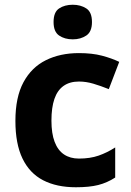

<svg xmlns="http://www.w3.org/2000/svg" viewBox="-20 -780 554 810"><path d="M300 10Q219 10 162 -19.5Q105 -49 75 -111Q45 -173 45 -270Q45 -370 79 -433Q113 -496 173.5 -526Q234 -556 313 -556Q369 -556 410.5 -545Q452 -534 483 -519L439 -404Q404 -418 373.5 -427Q343 -436 313 -436Q274 -436 248 -417.5Q222 -399 209.5 -362.5Q197 -326 197 -271Q197 -217 210.5 -181.5Q224 -146 250 -128.5Q276 -111 313 -111Q360 -111 396 -123.5Q432 -136 466 -158V-31Q432 -9 394.5 0.5Q357 10 300 10ZM287 -760Q320 -760 344 -744.5Q368 -729 368 -687Q368 -646 344 -630Q320 -614 287 -614Q253 -614 229.5 -630Q206 -646 206 -687Q206 -729 229.5 -744.5Q253 -760 287 -760Z"/></svg>

Font: Noto Sans Myanmar
Style: Regular
Weight: 400
Designer: Monotype Design Team
Foundry: Monotype Imaging Inc.
Version: Version 2.107